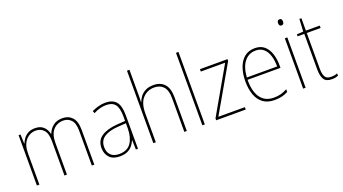

<svg xmlns="http://www.w3.org/2000/svg" viewBox="-59 -1321 3383 1892"><g transform="rotate(-20 1632.5 -375.0)"><path d="M546 -538Q608 -538 646.5 -496Q685 -454 685 -366V0H659V-364Q659 -444 626.5 -478.5Q594 -513 546 -513Q480 -513 439 -468Q398 -423 398 -331V0H372V-358Q372 -443 339 -478Q306 -513 258 -513Q193 -513 151 -464.5Q109 -416 109 -329V0H83V-528H103L107 -431H109Q118 -454 135.5 -479Q153 -504 182.5 -521Q212 -538 258 -538Q312 -538 344.5 -508.5Q377 -479 388 -430H390Q408 -477 445.5 -507.5Q483 -538 546 -538Z M995 -537Q1070 -537 1106.5 -494Q1143 -451 1143 -353V0H1121L1118 -99H1116Q1105 -71 1085 -46Q1065 -21 1032.5 -5.5Q1000 10 952 10Q879 10 843 -29.5Q807 -69 807 -129Q807 -208 866 -247.5Q925 -287 1029 -295L1117 -301V-347Q1117 -437 1087.5 -474.5Q1058 -512 995 -512Q963 -512 930.5 -504Q898 -496 861 -476L851 -501Q885 -517 921.5 -527Q958 -537 995 -537ZM1030 -271Q938 -265 886.5 -231Q835 -197 835 -129Q835 -75 865.5 -44.5Q896 -14 952 -14Q1039 -14 1077.5 -71.5Q1116 -129 1117 -220V-277Z M1330 -495Q1330 -472 1329.5 -455.5Q1329 -439 1328 -420H1330Q1340 -449 1360.5 -476Q1381 -503 1415 -520.5Q1449 -538 1499 -538Q1573 -538 1614 -492.5Q1655 -447 1655 -353V0H1629V-351Q1629 -437 1594 -475Q1559 -513 1498 -513Q1426 -513 1378 -461.5Q1330 -410 1330 -301V0H1304V-760H1330Z M1844 0H1818V-760H1844Z M2273 0H1963V-20L2240 -503H1985V-528H2274V-510L1995 -25H2273Z M2562 -538Q2624 -538 2662 -504.5Q2700 -471 2717.5 -416Q2735 -361 2735 -295V-269H2390Q2389 -146 2436.5 -80.5Q2484 -15 2575 -15Q2615 -15 2646 -23Q2677 -31 2716 -51V-23Q2684 -6 2650.5 2Q2617 10 2575 10Q2501 10 2454.5 -24.5Q2408 -59 2386 -120Q2364 -181 2364 -261Q2364 -338 2385.5 -401Q2407 -464 2451 -501Q2495 -538 2562 -538ZM2562 -513Q2490 -513 2444.5 -457.5Q2399 -402 2391 -293H2709Q2709 -356 2693.5 -406Q2678 -456 2645.5 -484.5Q2613 -513 2562 -513Z M2889 -722Q2905 -722 2910 -712Q2915 -702 2915 -690Q2915 -677 2909.5 -667.5Q2904 -658 2888 -658Q2874 -658 2868.5 -667.5Q2863 -677 2863 -690Q2863 -702 2868.5 -712Q2874 -722 2889 -722ZM2901 -528V0H2875V-528Z M3174 -15Q3195 -15 3211 -18Q3227 -21 3241 -27V-2Q3227 3 3211.5 6.5Q3196 10 3174 10Q3113 10 3091.5 -27Q3070 -64 3070 -130V-503H3000V-524L3068 -528L3075 -658H3096V-528H3241V-503H3096V-130Q3096 -74 3112 -44.5Q3128 -15 3174 -15Z"/></g></svg>

Font: Noto Sans Lao UI SemCond Thin
Style: Regular
Weight: 100
Width: 4
Designer: Monotype Design Team
Foundry: Monotype Imaging Inc.
Version: Version 2.000; ttfautohint (v1.8.4.7-5d5b)